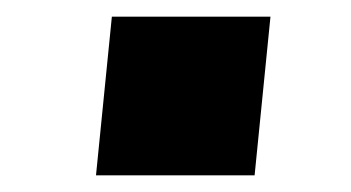

<svg xmlns="http://www.w3.org/2000/svg" viewBox="-20 -210 420 230"><path d="M95 0 114 -190H304L285 0Z"/></svg>

Font: Quantico
Style: Bold Italic
Weight: 700
Italic angle: -12°
Designer: Matt Desmond
Foundry: MADtype
Version: Version 2.002